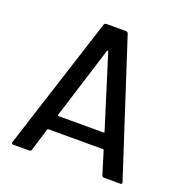

<svg xmlns="http://www.w3.org/2000/svg" viewBox="-126 -812 883 925"><g transform="rotate(20 315.0 -350.0)"><path d="M588.9 0H506.8Q498 0 495.1 -7.8L459 -125Q457.5 -127.9 455.1 -127.9H173.8Q171.4 -127.9 169.9 -125L133.8 -7.8Q130.9 0 122.1 0H41Q29.8 0 33.2 -11.2L252 -691.9Q255.4 -700.2 264.2 -700.2H363.8Q372.6 -700.2 376 -691.9L597.2 -11.2L598.1 -6.8Q598.1 0 588.9 0ZM311 -580.1 194.8 -209Q193.4 -204.1 199.2 -204.1H429.2Q434.6 -204.1 433.1 -209L316.9 -580.1Q314.9 -582 314 -582Q313 -582 311 -580.1Z"/></g></svg>

Font: Gruenseis Font Medium
Style: Regular
Weight: 500
Designer: Jeremy Tribby
Foundry: Tribby Type
Version: Version 1.408;Glyphs 3.1.2 (3151)